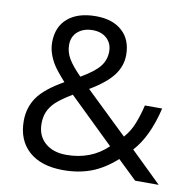

<svg xmlns="http://www.w3.org/2000/svg" viewBox="-81 -806 893 897"><g transform="rotate(10 365.0 -357.5)"><path d="M202.1 -571.8Q202.1 -538.1 219.7 -507.6Q237.3 -477.1 279.8 -434.1Q342.8 -470.7 367.4 -501.7Q392.1 -532.7 392.1 -573.2Q392.1 -610.8 366.9 -634.5Q341.8 -658.2 299.8 -658.2Q256.3 -658.2 229.2 -634.8Q202.1 -611.3 202.1 -571.8ZM277.8 -63Q395.5 -63 473.1 -138.2L259.8 -345.2Q205.6 -312 183.1 -290.3Q160.6 -268.6 149.9 -243.7Q139.2 -218.8 139.2 -187Q139.2 -129.9 177 -96.4Q214.8 -63 277.8 -63ZM55.2 -185.1Q55.2 -248.5 89.1 -297.4Q123 -346.2 210.9 -396Q169.4 -442.4 154.5 -466.3Q139.6 -490.2 130.9 -516.1Q122.1 -542 122.1 -569.8Q122.1 -643.1 169.9 -684.1Q217.8 -725.1 303.2 -725.1Q382.3 -725.1 427.7 -684.3Q473.1 -643.6 473.1 -570.8Q473.1 -518.6 439.9 -474.4Q406.7 -430.2 330.1 -384.8L528.8 -193.8Q556.2 -224.1 572.5 -264.9Q588.9 -305.7 600.1 -354H682.1Q648.9 -214.4 582 -142.1L728 0H616.2L525.9 -86.9Q468.3 -35.2 408.7 -12.7Q349.1 9.8 275.9 9.8Q170.9 9.8 113 -42Q55.2 -93.8 55.2 -185.1Z"/></g></svg>

Font: HunimalSansv1.5
Style: Regular
Weight: 400
Foundry: Ascender Corporation
Version: Version 1.10